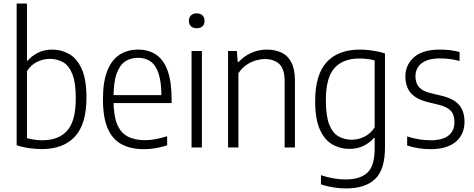

<svg xmlns="http://www.w3.org/2000/svg" viewBox="-20 -828 2660 1078"><path d="M214.5 9Q179 9 141.5 3.5Q104 -2 73.5 -12.5V-808H131.5V-487H135.5Q156.5 -513 192 -531.2Q227.5 -549.5 273.5 -549.5Q325.5 -549.5 369 -524.5Q412.5 -499.5 439 -440.8Q465.5 -382 465.5 -280.5Q465.5 -131.5 400.8 -61.2Q336 9 214.5 9ZM218 -40.5Q309 -40.5 357.2 -94.5Q405.5 -148.5 405.5 -275Q405.5 -364 386.2 -412Q367 -460 334 -478.8Q301 -497.5 260 -497.5Q223 -497.5 188 -480.5Q153 -463.5 131.5 -428.5V-52.5Q148 -47.5 171.2 -44Q194.5 -40.5 218 -40.5Z M788.5 9.5Q713 9.5 661.8 -18.5Q610.5 -46.5 584.2 -108Q558 -169.5 558 -271Q558 -370 582.8 -431.5Q607.5 -493 652 -521.2Q696.5 -549.5 755.5 -549.5Q814 -549.5 856.2 -521.2Q898.5 -493 921 -431.5Q943.5 -370 943.5 -270V-249.5H593V-294H900L886.5 -282.5Q886.5 -366.5 870.5 -414.8Q854.5 -463 825 -483.2Q795.5 -503.5 755 -503.5Q714.5 -503.5 683.5 -483.5Q652.5 -463.5 635 -415.2Q617.5 -367 617.5 -282.5V-263Q617.5 -180 637.2 -131.5Q657 -83 696.2 -62Q735.5 -41 794.5 -41Q822 -41 852 -46.5Q882 -52 918.5 -63V-12Q883 -0.5 851.2 4.5Q819.5 9.5 788.5 9.5Z M1055.5 0V-541.5H1113.5V0ZM1084.5 -669.5Q1064 -669.5 1052.2 -680.5Q1040.5 -691.5 1040.5 -710.5Q1040.5 -730 1052.2 -741.5Q1064 -753 1084.5 -753Q1105 -753 1116.8 -741.5Q1128.5 -730 1128.5 -710.5Q1128.5 -691.5 1116.8 -680.5Q1105 -669.5 1084.5 -669.5Z M1260.5 0V-541.5H1310L1314.5 -479.5H1319Q1350 -513 1391 -531.2Q1432 -549.5 1478.5 -549.5Q1524 -549.5 1559.8 -533Q1595.5 -516.5 1615.8 -477.8Q1636 -439 1636 -373.5V0H1578V-371Q1578 -441.5 1547.8 -469Q1517.5 -496.5 1467 -496.5Q1443.5 -496.5 1416.5 -488.8Q1389.5 -481 1363.5 -463.5Q1337.5 -446 1318.5 -416.5V0Z M1922.5 230Q1889 230 1851 224Q1813 218 1782 207V155.5Q1819.5 168 1853.8 173.8Q1888 179.5 1920 179.5Q2002 179.5 2042.8 141.5Q2083.5 103.5 2083.5 7.5V-54H2079.5Q2058.5 -28.5 2023.2 -10.2Q1988 8 1941 8Q1890 8 1846.2 -17Q1802.5 -42 1776 -100.5Q1749.5 -159 1749.5 -260Q1749.5 -409 1814.2 -479.2Q1879 -549.5 2000.5 -549.5Q2024 -549.5 2049.2 -546.8Q2074.5 -544 2098.2 -539.2Q2122 -534.5 2141.5 -528V0.5Q2141.5 124.5 2086 177.2Q2030.5 230 1922.5 230ZM1955 -43.5Q1992 -43.5 2027 -61Q2062 -78.5 2083.5 -113V-489Q2067 -493.5 2043.8 -496.5Q2020.5 -499.5 1997 -499.5Q1906 -499.5 1857.8 -445.8Q1809.5 -392 1809.5 -265.5Q1809.5 -177 1828.5 -129Q1847.5 -81 1880.8 -62.2Q1914 -43.5 1955 -43.5Z M2397.5 9.5Q2362 9.5 2329.5 4.2Q2297 -1 2266 -11V-62Q2302.5 -50.5 2334 -45.5Q2365.5 -40.5 2397.5 -40.5Q2465 -40.5 2498.2 -67Q2531.5 -93.5 2531.5 -141.5Q2531.5 -184.5 2510.5 -206.5Q2489.5 -228.5 2444.5 -239.5L2384.5 -254Q2314.5 -271.5 2285.2 -307.2Q2256 -343 2256 -398.5Q2256 -464 2304.5 -506.8Q2353 -549.5 2448.5 -549.5Q2480 -549.5 2507.2 -546.2Q2534.5 -543 2560.5 -536V-485.5Q2530.5 -493.5 2504.8 -496.8Q2479 -500 2449.5 -500Q2401 -500 2370.8 -486.5Q2340.5 -473 2326.5 -450.5Q2312.5 -428 2312.5 -400Q2312.5 -362.5 2332 -339.5Q2351.5 -316.5 2396.5 -305.5L2457 -291Q2529.5 -273.5 2558.8 -237.5Q2588 -201.5 2588 -144.5Q2588 -73 2538.8 -31.8Q2489.5 9.5 2397.5 9.5Z"/></svg>

Font: Encode Sans SemiCondensed Light
Style: Regular
Weight: 300
Width: 4
Designer: Multiple Designers
Foundry: Impallari Type
Version: Version 3.002